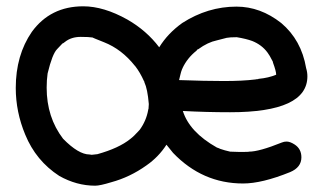

<svg xmlns="http://www.w3.org/2000/svg" viewBox="-20 -564 1024 609"><path d="M690 -307Q750 -307 790 -312Q794 -313 799 -313Q799 -314 801 -314Q832 -317 856 -327Q856 -338 846 -365Q846 -368 844 -371Q835 -389 828 -398Q810 -422 780 -434Q761 -441 731 -446Q709 -446 699 -444L668 -436Q639 -430 609 -408Q606 -408 603 -403Q574 -380 559 -348Q559 -346 558 -346Q554 -336 552 -326.5Q550 -317 548 -310Q631 -307 690 -307ZM271 -73 289 -75Q357 -94 393 -123Q405 -132 422 -151Q422 -152 423 -152Q444 -181 450 -215Q450 -218 451 -218L452 -234Q448 -282 438 -303V-305L437 -306Q424 -335 409 -354Q409 -355 408 -355Q366 -408 310 -430Q272 -445 274 -445Q262 -447 236 -447Q206 -447 186 -431Q180 -426 178 -426L161 -408Q146 -393 131 -331Q128 -310 128 -286Q128 -192 180 -124Q229 -74 264 -74ZM485 -414Q512 -458 558 -491Q639 -543 730 -543Q806 -543 872 -491Q936 -437 951 -348Q955 -335 955 -322Q955 -208 710 -208Q634 -208 560 -212Q581 -145 668 -96Q669 -96 671 -95Q673 -94 675 -93.5Q677 -93 678 -92Q692 -87 710 -83L741 -82Q770 -82 770 -83Q802 -83 874 -112Q881 -115 889 -115Q900 -115 914 -106Q936 -92 936 -65Q936 -33 900 -18Q811 18 751 18Q622 18 529 -79Q518 -92 508 -105Q483 -66 444 -39Q392 -2 333 14Q297 25 282 25Q223 25 168 -6Q94 -54 60 -137Q30 -209 30 -285Q30 -389 81 -463Q140 -544 244 -544Q309 -544 384 -502Q445 -467 485 -414Z"/></svg>

Font: Bad Comic
Style: Regular
Weight: 400
Designer: GGBotNet
Foundry: f0n7
Version: 0.9